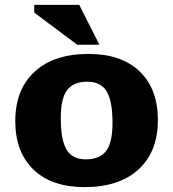

<svg xmlns="http://www.w3.org/2000/svg" viewBox="-20 -752 708 785"><path d="M326 13Q191.5 13 117 -58.5Q42.5 -130 42.5 -257Q42.5 -386 121.5 -458.8Q200.5 -531.5 342 -531.5Q476.5 -531.5 551 -460Q625.5 -388.5 625.5 -261.5Q625.5 -132 546.5 -59.5Q467.5 13 326 13ZM330.5 -100.5Q387.5 -100.5 413.8 -134.8Q440 -169 440 -249Q440 -339 416 -378.5Q392 -418 337.5 -418Q280.5 -418 254.5 -383.8Q228.5 -349.5 228.5 -269.5Q228.5 -179.5 252.2 -140Q276 -100.5 330.5 -100.5ZM386.5 -569H296L120 -700.5V-732H304Z"/></svg>

Font: Newsreader Caption
Style: Bold
Weight: 700
Designer: Hugues Gentile
Foundry: Production Type
Version: Version 1.001